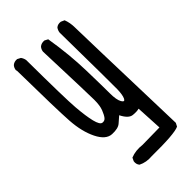

<svg xmlns="http://www.w3.org/2000/svg" viewBox="-268 -834 1035 1035"><g transform="rotate(-45 250.0 -316.0)"><path d="M234 125Q189 129 154 111Q142 97 145 76L154 57Q193 41 241 47L372 45L364 -106Q347 -101 318 -104Q289 -107 265 -155Q250 -142 230.5 -125Q211 -108 166.5 -110Q122 -112 91.5 -173.5Q61 -235 55 -323Q49 -411 45 -713L43 -721Q45 -737 55 -748Q69 -760 90 -758L109 -748Q119 -734 121 -719Q123 -425 129 -351.5Q135 -278 145.5 -235.5Q156 -193 172.5 -190.5Q189 -188 199 -201Q209 -214 219 -239.5Q229 -265 229 -308.5Q229 -352 217 -688Q219 -704 229 -715Q243 -727 265 -725L284 -715Q307 -576 310 -449.5Q313 -323 313 -273.5Q313 -224 325.5 -202.5Q338 -181 347 -200.5Q356 -220 357 -261.5Q358 -303 353 -697Q355 -713 364 -725Q378 -737 399 -734L419 -725Q431 -694 431 -658.5Q431 -623 452 90L442 109Q405 127 234 125Z"/></g></svg>

Font: NaniFont Regular
Style: Regular
Weight: 400
Designer: Nanigashitei
Version: Version 1.036